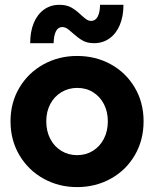

<svg xmlns="http://www.w3.org/2000/svg" viewBox="-20 -764 636 792"><path d="M23.4 -263.7Q23.4 -341.3 60.3 -402.8Q97.2 -464.4 159.9 -498.8Q222.7 -533.2 297.9 -533.2Q374.5 -533.2 437 -498.8Q499.5 -464.4 535.9 -402.8Q572.3 -341.3 572.3 -263.7Q572.3 -185.5 535.9 -123.5Q499.5 -61.5 436.8 -26.9Q374 7.8 297.9 7.8Q222.7 7.8 159.9 -26.9Q97.2 -61.5 60.3 -123.5Q23.4 -185.5 23.4 -263.7ZM424.8 -263.7Q424.8 -303.2 408.7 -334.5Q392.6 -365.7 364 -383.5Q335.4 -401.4 298.8 -401.4Q262.7 -401.4 233.4 -383.8Q204.1 -366.2 187.5 -335Q170.9 -303.7 170.9 -263.7Q170.9 -222.7 187.5 -190.9Q204.1 -159.2 233.2 -141.6Q262.2 -124 297.9 -124Q334 -124 362.8 -141.6Q391.6 -159.2 408.2 -190.9Q424.8 -222.7 424.8 -263.7ZM224.6 -744.1Q254.4 -744.1 273.9 -733.2Q293.5 -722.2 314.5 -702.1Q327.6 -689.9 336.9 -683.8Q346.2 -677.7 356.4 -677.7Q374.5 -678.2 383.5 -696.5Q392.6 -714.8 392.6 -744.1H489.3Q489.3 -697.3 474.4 -661.4Q459.5 -625.5 431.9 -605.7Q404.3 -585.9 368.2 -585.9Q339.8 -585.9 321 -596.7Q302.2 -607.4 280.3 -627Q266.1 -640.1 256.8 -646.2Q247.6 -652.3 236.3 -652.3Q219.2 -652.3 210.4 -634.3Q201.7 -616.2 201.2 -585.9H104.5Q104.5 -633.8 119.4 -669.4Q134.3 -705.1 161.6 -724.6Q189 -744.1 224.6 -744.1Z"/></svg>

Font: Reddit Sans Fudge ExtraBold
Style: Regular
Weight: 800
Designer: Stephen Hutchings
Foundry: Reddit
Version: Version 1.011